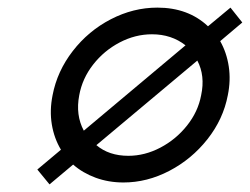

<svg xmlns="http://www.w3.org/2000/svg" viewBox="-20 -472 656 504"><path d="M78 -27 140 -79Q122 -109 116 -145.5Q110 -182 118 -222Q130 -285 171 -338Q212 -391 271 -421.5Q330 -452 393 -452Q474 -452 526 -403L585 -452L616 -413L558 -364Q575 -334 580.5 -297.5Q586 -261 578 -222Q566 -159 524.5 -106.5Q483 -54 424.5 -23.5Q366 7 304 7Q265 7 231 -5.5Q197 -18 172 -40L110 12ZM508 -222Q519 -273 498 -313L233 -91Q266 -63 317 -63Q360 -63 401 -84.5Q442 -106 471 -142.5Q500 -179 508 -222ZM379 -382Q335 -382 294 -360.5Q253 -339 224.5 -302.5Q196 -266 188 -222Q178 -170 200 -129L467 -353Q430 -382 379 -382Z"/></svg>

Font: Teachers[wght] Italic
Style: Regular
Weight: 400
Designer: Alfredo Marco Pradil & Chank Diesel
Version: Version 1.000;Glyphs 3.1.2 (3151)